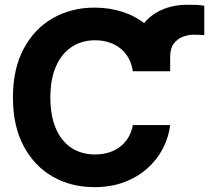

<svg xmlns="http://www.w3.org/2000/svg" viewBox="-20 -769 870 799"><path d="M688.1 -472.5H540.6V-553.3Q540.9 -616.9 570.8 -660.6Q600.8 -704.3 650.3 -726.8Q699.8 -749.3 757.8 -749Q776.4 -749.3 793.7 -748.8Q810.9 -748.3 830.1 -745.1V-622.9Q821.5 -623.2 808.6 -624Q795.7 -624.7 786.9 -624.6Q764.2 -624.9 741.4 -616.3Q718.7 -607.7 703.6 -588Q688.6 -568.4 688.1 -534ZM372.7 9.8Q275.8 9.8 199.1 -34.2Q122.4 -78.1 78.1 -161.6Q33.8 -245 33.8 -363.3Q33.8 -482.3 78.5 -566Q123.2 -649.7 200.1 -693.5Q277 -737.3 372.7 -737.3Q435.8 -737.3 490.1 -719.6Q544.4 -701.9 586.3 -667.8Q628.1 -633.8 654.4 -584.6Q680.7 -535.4 688.1 -472.5H532.8Q528.5 -502.6 515.4 -526.5Q502.2 -550.3 481.7 -567Q461.1 -583.7 434.5 -592.5Q407.9 -601.4 376.2 -601.4Q320.2 -601.4 278.1 -573.5Q235.9 -545.6 212.8 -492.4Q189.6 -439.3 189.6 -363.3Q189.6 -285.7 213.1 -232.8Q236.5 -179.9 278.4 -153Q320.2 -126.2 375.6 -126.2Q406.4 -126.2 432.6 -134.3Q458.8 -142.4 479.5 -158.2Q500.2 -174 513.9 -196.7Q527.6 -219.3 532.8 -248.6H688.1Q682.1 -198.3 658.3 -151.9Q634.6 -105.5 594.2 -69.1Q553.8 -32.7 498.2 -11.5Q442.6 9.8 372.7 9.8Z"/></svg>

Font: Inter Tight
Style: Regular
Weight: 400
Designer: Rasmus Andersson
Foundry: rsms
Version: Version 3.002